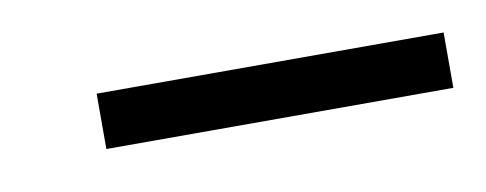

<svg xmlns="http://www.w3.org/2000/svg" viewBox="-24 -646 347 137"><g transform="rotate(-10 149.0 -577.0)"><path d="M46.9 -557.1V-597.2H298.3V-557.1Z"/></g></svg>

Font: RIT Meera New
Style: Regular
Weight: 400
Designer: Hussain K H
Foundry: RIT
Version: 1.6.2